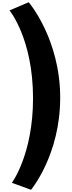

<svg xmlns="http://www.w3.org/2000/svg" viewBox="-20 -1322 645 1732"><path d="M260 390C260 390 523 76 523 -440C523 -971 239 -1302 239 -1302L66 -1228C66 -1228 278 -972 278 -435C278 72 87 327 87 327Z"/></svg>

Font: Hussar Dziwak
Style: Regular
Weight: 400
Version: Version 1.022